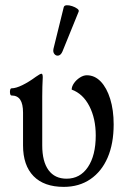

<svg xmlns="http://www.w3.org/2000/svg" viewBox="-20 -719 490 750"><path d="M229 11Q152 11 111 -31Q70 -73 70 -151V-279Q70 -313 59 -329.5Q48 -346 25 -346Q21 -346 19.5 -353Q18 -360 19.5 -367Q21 -374 25 -374Q42 -374 67.5 -386.5Q93 -399 120 -419Q137 -431 142 -431Q147 -431 147 -417Q146 -399 145.5 -380Q145 -361 145 -342V-151Q145 -88 169.5 -54.5Q194 -21 240 -21Q293 -21 323.5 -66.5Q354 -112 354 -190Q354 -256 329 -304.5Q304 -353 260 -369Q260 -381 269 -394Q278 -407 292 -416Q306 -425 319 -425Q350 -425 373.5 -400.5Q397 -376 410.5 -332.5Q424 -289 424 -233Q424 -158 400.5 -103.5Q377 -49 333 -19Q289 11 229 11ZM224 -518Q218 -504 208.5 -502Q199 -500 192.5 -508Q186 -516 189 -529L229 -691Q231 -698 240.5 -698.5Q250 -699 262 -695Q274 -691 282 -685Q290 -679 287 -673Z"/></svg>

Font: Junicode VF
Style: Regular
Weight: 400
Designer: Peter S. Baker
Version: Version 2.213